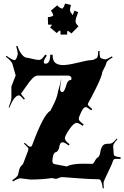

<svg xmlns="http://www.w3.org/2000/svg" viewBox="-20 -1031 697 1077"><path d="M387.7 -945.8 397.5 -971.2 418.5 -962.9Q403.8 -926.3 403.8 -912.4Q403.8 -898.4 420.4 -883.8L380.9 -843.3Q368.2 -855 358.9 -858.9Q356.4 -854 356.4 -836.9H319.8Q319.8 -855 317.9 -859.9Q307.6 -857.4 298.8 -845.2L260.7 -877Q269.5 -887.7 271.5 -892.1Q265.6 -893.1 249.5 -893.1L248.5 -935.1Q266.6 -935.1 278.8 -943.8Q277.3 -956.1 265.6 -971.2L300.8 -1001Q317.4 -982.9 330.6 -982.9Q339.8 -992.2 344.7 -1011.2L378.4 -1002.9Q372.6 -985.4 372.6 -975.3Q372.6 -965.3 380.9 -956.1ZM150.9 -23.9 94.7 -30.8Q80.6 -30.8 53.7 -13.2L48.8 -20Q69.8 -34.2 76.2 -42.2Q82.5 -50.3 86.4 -72.8Q90.3 -95.2 106 -106.9Q107.9 -108.9 109.9 -112.8L138.7 -189Q139.6 -190.9 139.6 -196.8Q139.6 -202.6 114.7 -225.1L118.7 -230Q141.6 -208 147.7 -208Q153.8 -208 155.8 -209L159.7 -214.8Q225.6 -393.6 262.7 -409.2Q262.2 -409.2 263.9 -412.4Q265.6 -415.5 268.8 -421.9Q272 -428.2 276.1 -436Q280.3 -443.8 284.7 -453.4Q289.1 -462.9 293 -472.7Q302.2 -497.1 303.5 -507.1Q304.7 -517.1 310.8 -537.1Q316.9 -557.1 322.8 -585.9H323.7Q316.9 -543.9 316.9 -532.2V-529.8Q316.9 -523.9 320.6 -519Q324.2 -514.2 329.8 -514.2Q335.4 -514.2 341.1 -524.7Q346.7 -535.2 350.1 -547.9Q358.9 -582 376 -582H378.9Q380.9 -587.9 380.9 -592.8Q380.9 -597.7 375.7 -602.3Q370.6 -606.9 362.8 -606.9H191.9Q177.2 -606.9 161.9 -591.3Q146.5 -575.7 127.2 -547.1Q107.9 -518.6 102.8 -512.7Q97.7 -506.8 97.7 -504.9Q97.7 -502.9 119.6 -477.1L113.8 -472.2Q93.8 -496.1 86.9 -496.1Q80.1 -496.1 73.7 -492.2L62.5 -481.9Q49.8 -469.2 32.7 -426.8L28.8 -429.2Q43.9 -468.3 43.9 -482.9V-545.9L67.9 -607.9L49.8 -671.9Q45.4 -688 12.7 -712.9L16.6 -717.8Q47.4 -695.3 60.5 -693.8Q68.8 -695.3 71.8 -703.1L76.7 -715.8Q79.6 -722.7 79.6 -731.4Q79.6 -740.2 70.8 -772L77.6 -773.9Q90.8 -732.4 113.3 -714.4Q121.1 -708 128.7 -707.5Q136.2 -707 161.1 -700.9Q186 -694.8 200.2 -694.8Q214.4 -694.8 233.9 -725.1L242.7 -719.2Q225.6 -694.8 225.6 -684.3Q225.6 -673.8 235.8 -673.8Q261.7 -673.8 261.7 -724.1H274.9Q274.9 -689.9 290.8 -678Q306.6 -666 334 -666Q361.3 -666 416.3 -679.4Q471.2 -692.9 486.8 -693.4Q502.4 -693.8 509.3 -698Q516.1 -702.1 520.5 -704.1Q530.8 -707.5 530.8 -745.1H538.6Q538.6 -745.1 538.6 -729.5Q538.6 -723.1 539.8 -718.3Q541 -713.4 541.3 -711.2Q541.5 -709 544.4 -706.8Q547.4 -704.6 547.9 -704.1Q548.3 -703.6 553.2 -702.1Q558.1 -700.7 560.8 -699.5Q563.5 -698.2 571.3 -698.2Q579.1 -698.2 607.9 -714.8L611.8 -709Q589.4 -695.8 583 -689Q576.7 -682.1 575.4 -674.1Q574.2 -666 564 -647.5Q553.7 -628.9 553.5 -624.5Q553.2 -620.1 551 -612.5Q548.8 -605 544.9 -595.2Q541 -585.4 537.4 -576.7Q533.7 -567.9 527.6 -555.2Q521.5 -542.5 517.3 -534.2Q513.2 -525.9 506.1 -512Q499 -498 495.6 -491.2Q482.4 -466.3 477.5 -458Q472.7 -449.7 472.7 -444.8Q472.7 -439.9 497.6 -418.9L491.7 -412.1Q469.2 -430.2 460.9 -430.2Q448.7 -430.2 435.3 -402.3Q421.9 -374.5 421.9 -363.5Q421.9 -352.5 449.7 -333L443.8 -325.2Q420.4 -341.8 410.6 -341.8Q393.6 -341.8 368.7 -305.2Q343.8 -268.6 343.8 -254.9Q343.8 -241.2 370.6 -222.2L365.7 -214.8Q341.3 -232.9 332 -232.9Q322.8 -232.9 318.4 -225.3Q314 -217.8 312.7 -208Q311.5 -198.2 306.4 -189Q301.3 -179.7 291.5 -176.8Q281.7 -173.8 277.8 -156Q273.9 -138.2 273.9 -128.9Q273.9 -110.8 288.6 -109.9L350.6 -98.1Q351.6 -97.2 353.3 -97.2Q355 -97.2 358.9 -99.1Q384.3 -112.8 450.7 -112.8L496.6 -111.8Q503.9 -111.8 512.5 -128.4Q521 -145 528.8 -147.9Q539.6 -155.3 543 -179.2Q550.3 -223.1 577.6 -224.1L595.7 -225.1Q603.5 -225.1 610.8 -230Q618.2 -234.9 634.8 -253.9L638.7 -250Q614.7 -223.6 614.7 -211.9L617.7 -168.9Q618.2 -162.6 620.1 -159.7Q625 -152.3 656.7 -148.9L655.8 -139.2Q647 -140.1 635.3 -140.1Q623.5 -140.1 619.4 -137.5Q615.2 -134.8 611.6 -122.3Q607.9 -109.9 593.8 -81.5Q560.5 -13.7 560.5 -5.1Q560.5 3.4 562.5 24.9L556.6 25.9Q551.8 -13.2 540.5 -23.9V-22.9Q537.6 -25.9 522.9 -25.9Q508.3 -25.9 479 -27.1Q449.7 -28.3 428.7 -30.3Q346.2 -36.6 332.5 -37.4Q318.8 -38.1 309.6 -33Q300.3 -27.8 293 -27.8L272 -32.2Q213.9 -23.9 150.9 -23.9ZM230 -671.9 227.5 -674.8Q227.5 -673.3 230 -671.9ZM223.6 -681.2 222.7 -683.1Z"/></svg>

Font: Eater Caps
Style: Regular
Weight: 400
Version: Version 001.002